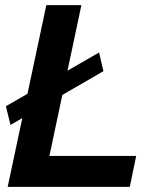

<svg xmlns="http://www.w3.org/2000/svg" viewBox="-20 -730 609 750"><path d="M3 -315 367 -525 384 -452 21 -242ZM161 -710H298L173 -121H512L487 0H10Z"/></svg>

Font: Raleway Thin
Style: Bold Italic
Weight: 700
Italic angle: -12°
Version: Version 4.026